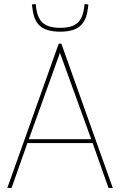

<svg xmlns="http://www.w3.org/2000/svg" viewBox="-20 -925 591 945"><path d="M16 0 269 -710H282L535 0H514L436 -221H115L37 0ZM122 -240H429L275 -665ZM276 -769Q236 -769 207 -779.5Q178 -790 161.5 -814.5Q145 -839 140 -881Q139 -886 138.5 -891.5Q138 -897 137 -903L156 -905Q157 -901 157 -896Q157 -891 158 -886Q163 -849 177.5 -827.5Q192 -806 217 -797Q242 -788 276 -788Q311 -788 335.5 -797Q360 -806 374.5 -827.5Q389 -849 394 -886Q395 -891 395 -896Q395 -901 396 -905L415 -903Q414 -897 413.5 -891Q413 -885 412 -880Q407 -839 390 -814.5Q373 -790 344.5 -779.5Q316 -769 276 -769Z"/></svg>

Font: Georama ExtraCondensed Thin Thin
Style: Regular
Weight: 250
Version: Version 1.001